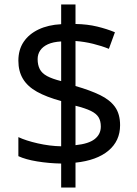

<svg xmlns="http://www.w3.org/2000/svg" viewBox="-20 -779 612 857"><path d="M253 -49Q198 -50 146 -58.5Q94 -67 62 -82V-167Q96 -151 149 -139Q202 -127 253 -126V-328Q187 -346 145 -369.5Q103 -393 82.5 -427Q62 -461 62 -508Q62 -557 85.5 -592Q109 -627 152 -647.5Q195 -668 253 -671V-759H317V-672Q370 -671 413.5 -660.5Q457 -650 493 -635L466 -561Q434 -574 395.5 -583.5Q357 -593 317 -596V-395Q383 -376 427 -354.5Q471 -333 493.5 -301.5Q516 -270 516 -220Q516 -150 464 -106.5Q412 -63 317 -53V58H253ZM317 -131Q376 -137 403 -158.5Q430 -180 430 -214Q430 -239 420 -255.5Q410 -272 385.5 -284Q361 -296 317 -307ZM253 -594Q217 -592 194 -581.5Q171 -571 159.5 -554Q148 -537 148 -515Q148 -489 157.5 -470.5Q167 -452 190 -439.5Q213 -427 253 -417Z"/></svg>

Font: lsinhala85
Style: Book
Weight: 400
Designer: Jelle Bosma - Monotype Design Team
Foundry: Monotype Imaging Inc.
Version: Version 2.003